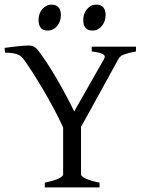

<svg xmlns="http://www.w3.org/2000/svg" viewBox="-20 -819 634 839"><path d="M175.8 0V-21Q220.2 -30.3 238 -39.8Q255.9 -49.3 255.9 -56.2V-262.2Q237.8 -301.8 214.8 -344.7Q191.9 -387.7 168 -428.2Q144 -468.8 121.6 -503.7Q99.1 -538.6 82 -562Q77.6 -567.4 72 -572.3Q66.4 -577.1 57.6 -580.8Q48.8 -584.5 35.6 -586.7Q22.5 -588.9 2 -588.9L0 -609.9Q28.8 -613.8 57.6 -616.9Q86.4 -620.1 106.9 -620.1Q129.4 -620.1 145 -601.1Q163.1 -577.6 184.1 -545.7Q205.1 -513.7 226.1 -478Q247.1 -442.4 267.1 -404.8Q287.1 -367.2 304.2 -332L435.1 -562Q442.4 -574.7 430.4 -582Q418.5 -589.4 380.9 -594.2V-615.2H574.2V-594.2Q540.5 -587.9 522.7 -581.3Q504.9 -574.7 498 -562L334 -264.2V-56.2Q334 -53.2 338.1 -49.1Q342.3 -44.9 351.8 -40Q361.3 -35.2 376.7 -30.3Q392.1 -25.4 415 -21V0ZM441.4 -752.4Q441.4 -738.8 437 -726.6Q432.6 -714.4 425 -705.3Q417.5 -696.3 407.2 -690.9Q397 -685.5 384.8 -685.5Q362.8 -685.5 353.3 -697.8Q343.8 -710 343.8 -732.4Q343.8 -746.1 348.1 -758.3Q352.5 -770.5 360.4 -779.5Q368.2 -788.6 378.2 -793.7Q388.2 -798.8 399.9 -798.8Q441.4 -798.8 441.4 -752.4ZM246.1 -752.4Q246.1 -738.8 241.7 -726.6Q237.3 -714.4 229.7 -705.3Q222.2 -696.3 211.9 -690.9Q201.7 -685.5 189.5 -685.5Q167.5 -685.5 158 -697.8Q148.4 -710 148.4 -732.4Q148.4 -746.1 152.8 -758.3Q157.2 -770.5 165 -779.5Q172.9 -788.6 182.9 -793.7Q192.9 -798.8 204.6 -798.8Q246.1 -798.8 246.1 -752.4Z"/></svg>

Font: Gentium Unicode
Style: Regular
Weight: 400
Version: Version 1.009